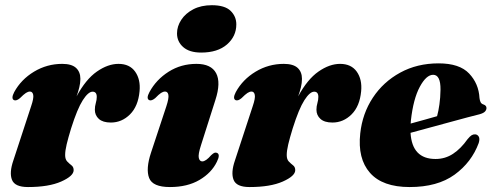

<svg xmlns="http://www.w3.org/2000/svg" viewBox="-20 -724 1944 756"><path d="M35.5 -329.5Q22.5 -335.5 36 -361.5Q63 -411 114 -441.8Q165 -472.5 225 -472.5Q262 -472.5 279.2 -456.8Q296.5 -441 296.5 -413.5Q296.5 -397.5 292.2 -380Q288 -362.5 281.5 -344.5Q318 -412 361.5 -442.2Q405 -472.5 446.5 -472.5Q490.5 -472.5 512.2 -441.8Q534 -411 529.5 -364.5Q524 -305.5 491.8 -273.5Q459.5 -241.5 416.5 -241.5Q385 -241.5 369.2 -255.8Q353.5 -270 353.5 -292Q353.5 -305.5 357.2 -318.2Q361 -331 361 -342.5Q361 -363 344.5 -363Q327.5 -363 306 -329.5Q284.5 -296 260 -218.5Q248.5 -181 242.5 -155.8Q236.5 -130.5 236.5 -113.5Q236.5 -96.5 244.8 -88Q253 -79.5 261.5 -73Q270 -66.5 270 -54Q270 -31 221 -9.2Q172 12.5 90 12.5Q38.5 12.5 27.2 -15.8Q16 -44 32.5 -92L102.5 -305.5Q113.5 -337.5 110.8 -350.5Q108 -363.5 98 -363.5Q90.5 -363.5 82 -358Q73.5 -352.5 58.5 -337.5Q45 -326 35.5 -329.5Z M772 -517Q726 -517 701.5 -538.5Q677 -560 677 -592.5Q677 -620.5 693.8 -646Q710.5 -671.5 741.2 -687.5Q772 -703.5 814 -703.5Q865 -703.5 887.8 -681.5Q910.5 -659.5 910.5 -628Q910.5 -581 873.8 -549Q837 -517 772 -517ZM771.5 -152.5Q759.5 -115.5 762.8 -102Q766 -88.5 776.5 -88.5Q790.5 -88.5 811.5 -113Q820 -121 824.8 -122.5Q829.5 -124 834.5 -122Q848.5 -116 834 -87Q813 -43.5 765.5 -15.5Q718 12.5 649 12.5Q581 12.5 567.2 -23.2Q553.5 -59 574.5 -122.5L635 -305.5Q645.5 -337.5 643 -350.5Q640.5 -363.5 630 -363.5Q622.5 -363.5 614 -358Q605.5 -352.5 591 -337.5Q577 -326 568 -329.5Q554.5 -335.5 568.5 -361.5Q595 -410.5 643.8 -441.5Q692.5 -472.5 753.5 -472.5Q811.5 -472.5 831 -435.8Q850.5 -399 828 -330Z M908 -329.5Q895 -335.5 908.5 -361.5Q935.5 -411 986.5 -441.8Q1037.5 -472.5 1097.5 -472.5Q1134.5 -472.5 1151.8 -456.8Q1169 -441 1169 -413.5Q1169 -397.5 1164.8 -380Q1160.5 -362.5 1154 -344.5Q1190.5 -412 1234 -442.2Q1277.5 -472.5 1319 -472.5Q1363 -472.5 1384.8 -441.8Q1406.5 -411 1402 -364.5Q1396.5 -305.5 1364.2 -273.5Q1332 -241.5 1289 -241.5Q1257.5 -241.5 1241.8 -255.8Q1226 -270 1226 -292Q1226 -305.5 1229.8 -318.2Q1233.5 -331 1233.5 -342.5Q1233.5 -363 1217 -363Q1200 -363 1178.5 -329.5Q1157 -296 1132.5 -218.5Q1121 -181 1115 -155.8Q1109 -130.5 1109 -113.5Q1109 -96.5 1117.2 -88Q1125.5 -79.5 1134 -73Q1142.5 -66.5 1142.5 -54Q1142.5 -31 1093.5 -9.2Q1044.5 12.5 962.5 12.5Q911 12.5 899.8 -15.8Q888.5 -44 905 -92L975 -305.5Q986 -337.5 983.2 -350.5Q980.5 -363.5 970.5 -363.5Q963 -363.5 954.5 -358Q946 -352.5 931 -337.5Q917.5 -326 908 -329.5Z M1865 -161Q1837 -85 1769.8 -36.2Q1702.5 12.5 1593 12.5Q1486 12.5 1436.8 -43.5Q1387.5 -99.5 1398.5 -199Q1407 -277 1448 -339.2Q1489 -401.5 1555.8 -438Q1622.5 -474.5 1707 -474.5Q1789.5 -474.5 1827.2 -434.5Q1865 -394.5 1868 -338Q1869 -329 1872.2 -322Q1875.5 -315 1884 -312.5Q1895.5 -308.5 1895.5 -298.5Q1895.5 -291.5 1889.8 -285Q1884 -278.5 1868 -274Q1851.5 -270 1820.5 -261.8Q1789.5 -253.5 1751 -243Q1712.5 -232.5 1672 -221.5Q1631.5 -210.5 1596.5 -201Q1602.5 -98 1695 -98Q1733 -98 1764 -118.5Q1795 -139 1821 -176Q1830.5 -187.5 1837 -191.5Q1843.5 -195.5 1851 -195Q1860 -194.5 1865 -186.2Q1870 -178 1865 -161ZM1598 -250.5Q1597.5 -244 1597 -237.5Q1624 -245 1651.5 -252.5Q1679 -260 1701 -266.5Q1706.5 -286.5 1710.2 -312.8Q1714 -339 1714.5 -371Q1715 -429.5 1685.5 -429.5Q1658.5 -429.5 1633 -382.2Q1607.5 -335 1598 -250.5Z"/></svg>

Font: Fraunces 72pt Black
Style: Italic
Weight: 900
Italic angle: -16°
Version: Version 1.000;[b76b70a41]